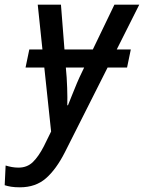

<svg xmlns="http://www.w3.org/2000/svg" viewBox="-107 -559 614 819"><path d="M-22 240Q-44 240 -59.5 237.5Q-75 235 -87 231L-83 147Q-70 151 -56.5 153.5Q-43 156 -28 156Q9 156 33.5 132Q58 108 80 65L111 2L82 -271H2L18 -348H74L54 -539H153L168 -348H289L381 -539H487L391 -348H451L435 -271H352L170 90Q133 163 89 201.5Q45 240 -22 240ZM180 -110H183Q190 -127 200 -152.5Q210 -178 221 -204Q232 -230 242 -250L252 -271H174V-269Q178 -230 179.5 -185Q181 -140 180 -110Z"/></svg>

Font: Noto Sans SemiCondensed Medium
Style: Italic
Weight: 500
Width: 4
Italic angle: -12°
Designer: Monotype Design Team
Foundry: Monotype Imaging Inc.
Version: Version 2.013; ttfautohint (v1.8.4.7-5d5b)